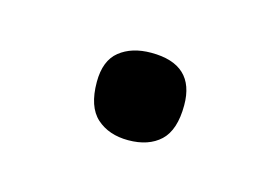

<svg xmlns="http://www.w3.org/2000/svg" viewBox="-32 -555 279 191"><g transform="rotate(15 107.0 -459.0)"><path d="M107 -414Q87 -414 74.5 -425.2Q62 -436.5 62 -462Q62 -484 74.5 -494Q87 -504 107 -504Q152 -504 152 -462Q152 -436.5 140 -425.2Q128 -414 107 -414Z"/></g></svg>

Font: Commissioner Loud Thin
Style: Regular
Weight: 100
Designer: Kostas Bartsokas
Foundry: Kostas Bartsokas
Version: Version 1.000; ttfautohint (v1.8.3)